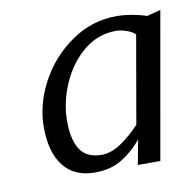

<svg xmlns="http://www.w3.org/2000/svg" viewBox="-55 -826 528 520"><g transform="rotate(-10 208.5 -566.5)"><path d="M167 -363Q110 -363 80.5 -401Q51 -439 51 -508Q51 -570.5 84 -632Q116.5 -692 172.8 -731Q229 -770 297 -770Q317.5 -770 339.8 -766Q362 -762 379 -756L417 -766L346 -363H284L297 -431Q272.5 -401 241.2 -382Q210 -363 167 -363ZM193 -407Q219.5 -407 247.2 -426Q275 -445 299 -471L341 -712Q331.5 -721 316.2 -726Q301 -731 288 -731Q239.5 -731 200 -699Q161 -667 138.5 -616Q116 -565 116 -513Q116 -461.5 134 -434.2Q152 -407 193 -407Z"/></g></svg>

Font: Merriweather Sans Variable Regular
Style: Italic
Weight: 300
Italic angle: -8°
Designer: Eben Sorkin
Foundry: Eben Sorkin
Version: Version 2.001